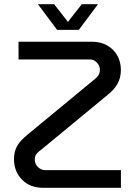

<svg xmlns="http://www.w3.org/2000/svg" viewBox="-20 -900 649 920"><path d="M187.6 0Q123 0 85 -39.7Q47 -79.4 47 -137.2Q47 -173.6 62 -200Q77 -226.4 110.6 -253.8L428 -515.8Q445.2 -528.6 451.9 -539.8Q458.6 -551 458.6 -567Q458.6 -578.8 452 -589.9Q445.4 -601 434.8 -608.1Q424.2 -615.2 410.8 -615.2H68.8V-700H419.8Q463.2 -700 494.5 -681.8Q525.8 -663.6 542.5 -633.2Q559.2 -602.8 559.2 -564.8Q559.2 -527.8 543.5 -499.3Q527.8 -470.8 495.8 -445.4L179.2 -184.2Q167 -175.2 159.7 -168Q152.4 -160.8 149.5 -153.2Q146.6 -145.6 146.6 -133.8Q146.6 -122.4 153.1 -110.9Q159.6 -99.4 171.3 -92.1Q183 -84.8 198 -84.8H559.4V0ZM253.6 -757 161.6 -880H239.4L305.4 -795.2L372 -880H449.8L357.8 -757Z"/></svg>

Font: MuseoModerno Thin
Style: Regular
Weight: 100
Designer: Pablo Cosgaya, Héctor Gatti, Marcela Romero, and the Authors of The MuseoModerno Project.
Foundry: Omnibus-Type Team
Version: Version 1.003